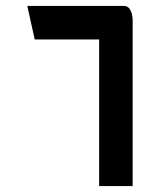

<svg xmlns="http://www.w3.org/2000/svg" viewBox="-20 -620 540 647"><path d="M314 7V-487H97L72 -600H397Q410 -600 416.5 -590.5Q423 -581 425 -570Q427 -559 427 -553V7Z"/></svg>

Font: Reem Kufi Medium
Style: Regular
Weight: 500
Designer: Khaled Hosny
Version: Version 1.001